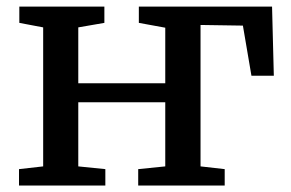

<svg xmlns="http://www.w3.org/2000/svg" viewBox="-20 -576 902 596"><path d="M39 0V-51L114 -59.5V-491L40 -505V-555.5H304V-505L223 -491V-317.5H493V-490L411 -505V-555.5H824.5L830 -341H760.5L734 -496.5L602.5 -498.5V-59.5L677.5 -51V0H409V-51L493 -59.5V-258.5H223V-59.5L307 -51V0Z"/></svg>

Font: Merriweather Medium
Style: Regular
Weight: 500
Version: Version 2.100